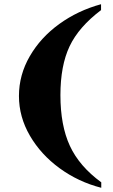

<svg xmlns="http://www.w3.org/2000/svg" viewBox="-20 -778 536 912"><path d="M267 -326Q267 -182 312 -85Q357 12 461 88V114Q352 86 263 21Q174 -44 122 -133.5Q70 -223 70 -322Q70 -422 121.5 -511Q173 -600 261.5 -664Q350 -728 460 -758V-730Q354 -650 310.5 -558Q267 -466 267 -326Z"/></svg>

Font: FFF_Oezguer-Guendem
Style: Bold
Weight: 700
Designer: bBox Type GmbH
Foundry: bBox Type GmbH
Version: Version 1.004